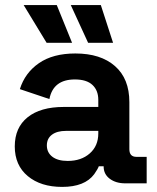

<svg xmlns="http://www.w3.org/2000/svg" viewBox="-20 -720 618 754"><path d="M224 14Q140 14 89 -28.5Q38 -71 38 -145Q38 -219 88.5 -259.5Q139 -300 230 -300H366V-328Q366 -365 343 -386.5Q320 -408 274 -408Q189 -408 174 -331L58 -370Q78 -434 133 -472Q188 -510 276 -510Q375 -510 431.5 -460.5Q488 -411 488 -319V-134Q488 -104 516 -104H556V0H472Q435 0 411 -18Q387 -36 387 -66V-67H368Q364 -56 350 -36Q313 14 224 14ZM246 -88Q299 -88 332.5 -117.5Q366 -147 366 -196V-206H239Q204 -206 184 -191Q164 -176 164 -149Q164 -121 185.5 -104.5Q207 -88 246 -88ZM263 -552H163L73 -700H203ZM424 -552H326L258 -700H376Z"/></svg>

Font: Rootstock Sans Headline
Style: Bold
Weight: 700
Designer: Florian Karsten
Foundry: Florian Karsten
Version: Version 2.000;FEAKit 1.0